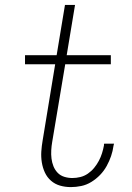

<svg xmlns="http://www.w3.org/2000/svg" viewBox="-20 -755 540 783"><path d="M269 8Q246 8 225 2Q204 -4 188 -18Q172 -32 163 -51.5Q154 -71 150.5 -93Q147 -115 148.5 -137.5Q150 -160 154 -183L205 -493H82V-530H211L245 -735H286L252 -530H432V-493H246L193 -177Q190 -160 189 -142.5Q188 -125 190 -108.5Q192 -92 198 -77Q204 -62 215 -50.5Q226 -39 242 -34Q258 -29 275 -29Q291 -29 307.5 -33Q324 -37 338.5 -47Q353 -57 364 -70.5Q375 -84 383 -99Q391 -114 396 -130Q401 -146 404 -162Q404 -164 404 -166Q404 -168 405 -169H445Q444 -167 444 -165Q444 -163 443 -161Q440 -139 433 -118.5Q426 -98 415 -78Q404 -58 388 -41.5Q372 -25 352.5 -13Q333 -1 311.5 3.5Q290 8 269 8Z"/></svg>

Font: Iosevka Curly Slab XLtObl
Style: Regular
Weight: 200
Italic angle: -9°
Monospace: yes
Designer: Belleve Invis
Foundry: Belleve Invis
Version: Version 11.1.0; ttfautohint (v1.8.3)